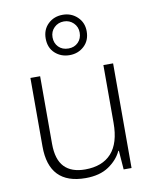

<svg xmlns="http://www.w3.org/2000/svg" viewBox="-90 -881 770 959"><g transform="rotate(-10 295.0 -401.5)"><path d="M500.5 -530.8V0H460.4L453.1 -95.7H450.2Q429.7 -51.8 384 -21Q338.4 9.8 266.6 9.8Q81.1 9.8 81.1 -183.1V-530.8H130.4V-188Q130.4 -108.4 166.3 -70.8Q202.1 -33.2 271.5 -33.2Q358.9 -33.2 405 -84Q451.2 -134.8 451.2 -237.8V-530.8ZM294.4 -608.9Q251 -608.9 220.7 -636.5Q190.4 -664.1 190.4 -711.4Q190.4 -756.8 220.2 -785.2Q250 -813.5 294.4 -813.5Q337.9 -813.5 368.2 -784.7Q398.4 -755.9 398.4 -711.9Q398.4 -665 368.2 -637Q337.9 -608.9 294.4 -608.9ZM294.4 -642.6Q324.7 -642.6 343.8 -662.1Q362.8 -681.6 362.8 -711.4Q362.8 -740.7 342.8 -760.3Q322.8 -779.8 294.4 -779.8Q265.1 -779.8 245.1 -760.3Q225.1 -740.7 225.1 -711.4Q225.1 -681.6 244.1 -662.1Q263.2 -642.6 294.4 -642.6Z"/></g></svg>

Font: Open Sans Light
Style: Regular
Weight: 300
Designer: Monotype Design Team
Foundry: Monotype Imaging Inc.
Version: Version 3.000; ttfautohint (v1.8.4)